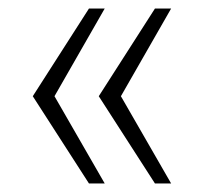

<svg xmlns="http://www.w3.org/2000/svg" viewBox="-20 -530 499 451"><path d="M189 -99 57 -304 189 -510H226L108 -304L226 -99ZM344 -99 212 -304 344 -510H382L264 -304L382 -99Z"/></svg>

Font: Saira ExtraLight
Style: Regular
Weight: 200
Designer: Hector Gatti with collaboration of the Omnibus-Type team
Foundry: Omnibus-Type
Version: Version 1.100; ttfautohint (v1.8.3)